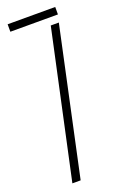

<svg xmlns="http://www.w3.org/2000/svg" viewBox="-154 -847 577 895"><g transform="rotate(-20 134.0 -400.0)"><path d="M11 -763V-800H247V-763ZM41 0 198 -726H238L82 0Z"/></g></svg>

Font: Big Shoulders Stencil Text Thin Thin
Style: Regular
Weight: 250
Version: Version 2.001